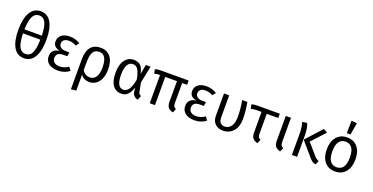

<svg xmlns="http://www.w3.org/2000/svg" viewBox="-29 -1753 5667 2919"><g transform="rotate(20 2804.5 -294.0)"><path d="M287.1 -748Q397.9 -748 455.6 -650.1Q513.2 -552.2 513.2 -372.1Q513.2 -188.5 454.6 -88.1Q396 12.2 285.2 12.2Q174.3 12.2 116.7 -86.4Q59.1 -185.1 59.1 -370.1Q59.1 -548.8 117.9 -648.4Q176.8 -748 287.1 -748ZM287.1 -680.2Q217.8 -680.2 183.6 -614.5Q149.4 -548.8 145 -403.8H425.8Q422.4 -548.8 388.7 -614.5Q355 -680.2 287.1 -680.2ZM285.2 -57.1Q356 -57.1 388.7 -122.1Q421.4 -187 424.8 -338.9H145Q149.4 -188.5 183.3 -122.8Q217.3 -57.1 285.2 -57.1Z M833 -538.1Q929.2 -538.1 1002 -488.8L960.9 -439Q903.8 -472.2 840.8 -472.2Q790.5 -472.2 763.7 -450.7Q736.8 -429.2 736.8 -389.2Q736.8 -352.5 766.4 -330.3Q795.9 -308.1 845.7 -308.1H906.7L896 -242.2H839.8Q775.9 -242.2 747.8 -220Q719.7 -197.8 719.7 -148.9Q719.7 -106.9 751 -81.5Q782.2 -56.2 837.9 -56.2Q912.6 -56.2 980 -104L1020 -49.8Q941.9 12.2 833 12.2Q741.2 12.2 685.5 -29.5Q629.9 -71.3 629.9 -146Q629.9 -263.7 761.7 -279.8Q650.9 -301.8 650.9 -395Q650.9 -460.4 700.7 -499.3Q750.5 -538.1 833 -538.1Z M1330.6 -538.1Q1437.5 -538.1 1493.2 -467Q1548.8 -396 1548.8 -264.2Q1548.8 -186.5 1525.9 -124.8Q1502.9 -63 1455.8 -25.4Q1408.7 12.2 1343.8 12.2Q1251 12.2 1203.6 -56.2V201.2L1119.6 210.9V-273.9Q1119.6 -403.3 1173.1 -470.7Q1226.6 -538.1 1330.6 -538.1ZM1324.7 -57.1Q1389.6 -57.1 1424.1 -109.9Q1458.5 -162.6 1458.5 -264.2Q1458.5 -472.2 1332.5 -472.2Q1262.7 -472.2 1233.2 -419.4Q1203.6 -366.7 1203.6 -261.2V-130.9Q1223.6 -94.7 1255.1 -75.9Q1286.6 -57.1 1324.7 -57.1Z M1870.1 -538.1Q1938.5 -538.1 1978.8 -499.3Q2019 -460.4 2035.2 -368.2L2064.5 -525.9H2141.1L2085.4 -252.9L2112.3 -109.9Q2116.2 -88.9 2126.2 -77.1Q2136.2 -65.4 2157.2 -58.1L2128.4 12.2Q2094.7 6.8 2069.6 -16.6Q2044.4 -40 2038.1 -79.1L2028.3 -147Q1980 12.2 1861.3 12.2Q1770.5 12.2 1720.9 -56.6Q1671.4 -125.5 1671.4 -259.8Q1671.4 -341.8 1693.4 -403.8Q1715.3 -465.8 1760.7 -502Q1806.2 -538.1 1870.1 -538.1ZM1874.5 -471.2Q1820.8 -471.2 1790.5 -416.3Q1760.3 -361.3 1760.3 -259.8Q1760.3 -55.2 1869.1 -55.2Q1890.6 -55.2 1908.9 -64Q1927.2 -72.8 1946.8 -94.7Q1966.3 -116.7 1982.9 -160.4Q1999.5 -204.1 2011.2 -267.1Q1997.6 -346.2 1977.8 -391.6Q1958 -437 1933.8 -454.1Q1909.7 -471.2 1874.5 -471.2Z M2757.3 -457H2677.2V-136.2Q2677.2 -98.6 2687.3 -81.1Q2697.3 -63.5 2723.1 -51.8L2697.3 11.2Q2639.2 -3.9 2616.2 -34.4Q2593.3 -64.9 2593.3 -127V-457L2403.3 -456.1V0H2319.3V-456.1H2316.4Q2286.1 -456.1 2270.5 -453.9Q2254.9 -451.7 2229.5 -444.8L2214.4 -511.2Q2239.3 -520.5 2259.8 -523.2Q2280.3 -525.9 2317.4 -525.9H2757.3Z M3042.5 -538.1Q3138.7 -538.1 3211.4 -488.8L3170.4 -439Q3113.3 -472.2 3050.3 -472.2Q3000 -472.2 2973.1 -450.7Q2946.3 -429.2 2946.3 -389.2Q2946.3 -352.5 2975.8 -330.3Q3005.4 -308.1 3055.2 -308.1H3116.2L3105.5 -242.2H3049.3Q2985.4 -242.2 2957.3 -220Q2929.2 -197.8 2929.2 -148.9Q2929.2 -106.9 2960.4 -81.5Q2991.7 -56.2 3047.4 -56.2Q3122.1 -56.2 3189.5 -104L3229.5 -49.8Q3151.4 12.2 3042.5 12.2Q2950.7 12.2 2895 -29.5Q2839.4 -71.3 2839.4 -146Q2839.4 -263.7 2971.2 -279.8Q2860.4 -301.8 2860.4 -395Q2860.4 -460.4 2910.2 -499.3Q2960 -538.1 3042.5 -538.1Z M3707.5 -525.9Q3733.4 -380.9 3733.4 -255.9Q3733.4 -201.2 3720.5 -155.8Q3707.5 -110.4 3685.5 -79.6Q3663.6 -48.8 3634 -27.8Q3604.5 -6.8 3572.3 2.7Q3540 12.2 3505.4 12.2Q3429.2 12.2 3379.2 -33.7Q3329.1 -79.6 3329.1 -162.1V-525.9H3413.1V-168.9Q3413.1 -112.3 3438.2 -84.2Q3463.4 -56.2 3509.3 -56.2Q3529.3 -56.2 3547.9 -62Q3566.4 -67.9 3585 -82.8Q3603.5 -97.7 3617.4 -120.4Q3631.3 -143.1 3639.9 -179.9Q3648.4 -216.8 3648.4 -263.2Q3648.4 -388.2 3622.6 -525.9Z M4231.4 -457H4045.4V-137.2Q4045.4 -98.6 4055.7 -81.1Q4065.9 -63.5 4092.3 -51.8L4065.4 11.2Q4007.3 -3.9 3984.4 -34.4Q3961.4 -64.9 3961.4 -127V-457H3887.2Q3850.6 -456.5 3833.7 -454.1Q3816.9 -451.7 3791.5 -444.8L3776.4 -511.2Q3801.3 -520.5 3821.8 -523.2Q3842.3 -525.9 3879.4 -525.9H4231.4Z M4412.6 -525.9V-137.2Q4412.6 -98.6 4422.9 -81.1Q4433.1 -63.5 4459 -51.8L4431.6 11.2Q4375 -4.4 4351.8 -35.4Q4328.6 -66.4 4328.6 -127V-525.9Z M5004.4 -501 4803.7 -283.2 4958.5 -105Q4994.6 -64.5 5032.7 -50.8L5006.8 11.2Q4972.7 7.8 4950 -8.1Q4927.2 -23.9 4896.5 -61L4707.5 -279.8L4941.4 -538.1ZM4669.4 -537.1Q4702.6 -466.8 4702.6 -339.8V0H4618.7V-356.9Q4618.7 -444.8 4593.8 -525.9Z M5292.5 -798.8 5382.3 -791 5349.1 -597.2H5289.6ZM5319.3 -538.1Q5429.2 -538.1 5489.7 -464.8Q5550.3 -391.6 5550.3 -264.2Q5550.3 -138.7 5488.8 -63.2Q5427.2 12.2 5318.4 12.2Q5209.5 12.2 5148.4 -61.8Q5087.4 -135.7 5087.4 -262.2Q5087.4 -387.7 5148.9 -462.9Q5210.4 -538.1 5319.3 -538.1ZM5177.2 -262.2Q5177.2 -159.2 5213.4 -107.7Q5249.5 -56.2 5318.4 -56.2Q5387.7 -56.2 5424.1 -107.9Q5460.4 -159.7 5460.4 -264.2Q5460.4 -367.2 5424.3 -418.7Q5388.2 -470.2 5319.3 -470.2Q5250.5 -470.2 5213.9 -418.2Q5177.2 -366.2 5177.2 -262.2Z"/></g></svg>

Font: Fira Sans Book
Style: Regular
Weight: 350
Designer: Carrois Corporate & Edenspiekermann AG
Foundry: Carrois Corporate GbR & Edenspiekermann AG
Version: Version 4.203;PS 004.203;hotconv 1.0.88;makeotf.lib2.5.64775